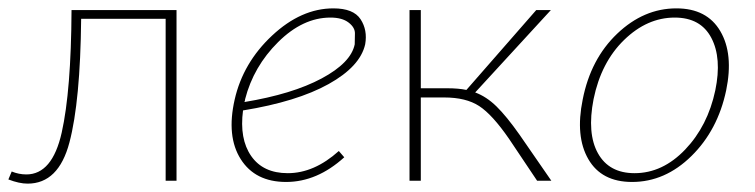

<svg xmlns="http://www.w3.org/2000/svg" viewBox="-25 -432 1804 459"><path d="M397 -408V0H371V-387H169Q167 -190 141 -91.5Q115 7 41 7Q21 7 -5 -3L3 -22Q20 -15 38 -15Q100 -15 122.5 -115Q145 -215 146 -408Z M772 -412Q820 -412 837 -386Q854 -360 848 -326Q836 -273 760.5 -231Q685 -189 556 -168Q547 -100 575.5 -59Q604 -18 663 -18Q726 -18 785 -71L798 -56Q733 3 659 3Q585 3 550.5 -51.5Q516 -106 536 -194Q556 -282 625.5 -347Q695 -412 772 -412ZM823 -326Q823 -337 823.5 -351.5Q824 -366 808.5 -378Q793 -390 765 -390Q699 -390 640 -331.5Q581 -273 561 -195Q561 -194 560.5 -191.5Q560 -189 559 -188Q674 -207 744 -244.5Q814 -282 823 -326Z M1217 -110 1293 0H1259L1192 -100Q1152 -158 1120.5 -178.5Q1089 -199 1037 -199H981V0H954V-408H981V-221H1044Q1071 -221 1090 -217L1257 -408H1292L1111 -211Q1138 -201 1162 -177.5Q1186 -154 1217 -110Z M1486 3Q1413 3 1381.5 -51.5Q1350 -106 1368 -194Q1387 -291 1450.5 -351.5Q1514 -412 1592 -412Q1665 -412 1697 -357.5Q1729 -303 1711 -216Q1691 -121 1628 -59Q1565 3 1486 3ZM1492 -18Q1559 -18 1613 -74.5Q1667 -131 1685 -216Q1701 -293 1675.5 -341.5Q1650 -390 1588 -390Q1522 -390 1467 -336.5Q1412 -283 1394 -195Q1378 -113 1404.5 -65.5Q1431 -18 1492 -18Z"/></svg>

Font: EauTestText Extralight
Style: Italic
Weight: 250
Italic angle: -12°
Designer: Christian Thalmann (Catharsis Fonts)
Version: Version 0.001;PS 000.001;hotconv 1.0.88;makeotf.lib2.5.64775